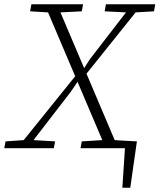

<svg xmlns="http://www.w3.org/2000/svg" viewBox="-27 -694 747 899"><path d="M463 -641 469 -674H700L694 -641L608 -636L378 -349L510 -38L541 -36L614 -32L583 185H546L558 0H350L356 -32L452 -38L336 -311L305 -265L130 -38L231 -32L225 0H-7L-1 -32L84 -38L325 -337L198 -636L114 -641L120 -674H362L356 -641L256 -636L367 -375L394 -417L563 -636Z"/></svg>

Font: Source Serif 4 SmText Light
Style: Italic
Weight: 300
Italic angle: -12°
Designer: Frank Grießhammer
Foundry: Adobe
Version: Version 4.005;hotconv 1.1.0;makeotfexe 2.6.0